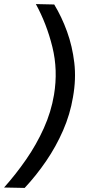

<svg xmlns="http://www.w3.org/2000/svg" viewBox="-34 -821 417 942"><path d="M232 -799Q269 -738 295 -666Q321 -594 330.5 -513.5Q340 -433 324 -344Q310 -260 275.5 -181Q241 -102 192.5 -31Q144 40 87 101L-14 99Q44 34 94.5 -39Q145 -112 181 -192Q217 -272 231 -356Q251 -477 223 -590.5Q195 -704 142 -801Z"/></svg>

Font: Figtree Light Medium
Style: Italic
Weight: 500
Italic angle: -9.5°
Version: Version 2.000